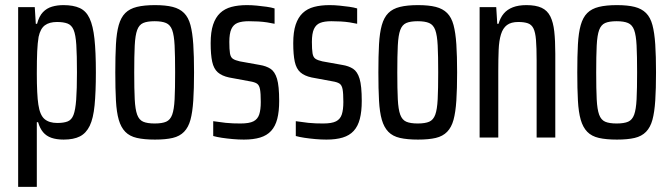

<svg xmlns="http://www.w3.org/2000/svg" viewBox="-20 -538 2623 751"><path d="M51 193V-510H116L120 -445H125Q133 -475 148 -490.5Q163 -506 183.5 -512Q204 -518 228 -518Q267 -518 292 -506.5Q317 -495 330.5 -466Q344 -437 349.5 -386Q355 -335 355 -255Q355 -178 350 -126.5Q345 -75 331 -46Q317 -17 292.5 -4.5Q268 8 229 8Q201 8 181 1Q161 -6 148.5 -21Q136 -36 129 -60H124V193ZM204 -57Q229 -57 244.5 -63Q260 -69 267.5 -88.5Q275 -108 278 -148Q281 -188 281 -255Q281 -323 278.5 -362.5Q276 -402 268 -421Q260 -440 244 -446Q228 -452 203 -452Q173 -452 155.5 -439Q138 -426 131 -394Q127 -370 125.5 -337Q124 -304 124 -250Q124 -210 125.5 -179Q127 -148 130 -129Q136 -88 154 -72.5Q172 -57 204 -57Z M586 8Q544 8 515.5 1.5Q487 -5 470 -22.5Q453 -40 444.5 -69.5Q436 -99 433.5 -144.5Q431 -190 431 -255Q431 -319 433.5 -364.5Q436 -410 444.5 -440Q453 -470 470 -487Q487 -504 515.5 -511Q544 -518 586 -518Q628 -518 655.5 -511Q683 -504 700 -487Q717 -470 725 -440Q733 -410 736 -364.5Q739 -319 739 -255Q739 -190 736 -144.5Q733 -99 725 -69.5Q717 -40 700 -22.5Q683 -5 655.5 1.5Q628 8 586 8ZM585 -55Q614 -55 630 -62Q646 -69 653.5 -89.5Q661 -110 663 -150Q665 -190 665 -255Q665 -320 663 -360Q661 -400 653.5 -420.5Q646 -441 629.5 -448Q613 -455 585 -455Q556 -455 540 -448Q524 -441 516.5 -420.5Q509 -400 507 -360Q505 -320 505 -255Q505 -189 507 -149.5Q509 -110 516.5 -89.5Q524 -69 540 -62Q556 -55 585 -55Z M934 8Q913 8 890.5 6Q868 4 848 1Q828 -2 814 -6V-64Q824 -63 836.5 -61Q849 -59 863 -57.5Q877 -56 892 -55.5Q907 -55 921 -55Q955 -55 971.5 -63.5Q988 -72 994 -90.5Q1000 -109 1000 -139Q1000 -173 997 -189Q994 -205 985 -211Q976 -217 957 -220L876 -235Q848 -241 832 -255Q816 -269 810 -296.5Q804 -324 804 -369Q804 -413 813.5 -441.5Q823 -470 841 -487Q859 -504 885.5 -511Q912 -518 946 -518Q965 -518 985 -516Q1005 -514 1023 -511.5Q1041 -509 1054 -505V-445Q1041 -448 1024.5 -450.5Q1008 -453 990 -454Q972 -455 953 -455Q926 -455 909.5 -448.5Q893 -442 885 -424.5Q877 -407 877 -374Q877 -345 879.5 -329.5Q882 -314 891 -308Q900 -302 918 -298L996 -284Q1021 -280 1038 -269Q1055 -258 1063.5 -230Q1072 -202 1072 -143Q1072 -102 1064.5 -73Q1057 -44 1040.5 -26Q1024 -8 997.5 0Q971 8 934 8Z M1257 8Q1236 8 1213.5 6Q1191 4 1171 1Q1151 -2 1137 -6V-64Q1147 -63 1159.5 -61Q1172 -59 1186 -57.5Q1200 -56 1215 -55.5Q1230 -55 1244 -55Q1278 -55 1294.5 -63.5Q1311 -72 1317 -90.5Q1323 -109 1323 -139Q1323 -173 1320 -189Q1317 -205 1308 -211Q1299 -217 1280 -220L1199 -235Q1171 -241 1155 -255Q1139 -269 1133 -296.5Q1127 -324 1127 -369Q1127 -413 1136.5 -441.5Q1146 -470 1164 -487Q1182 -504 1208.5 -511Q1235 -518 1269 -518Q1288 -518 1308 -516Q1328 -514 1346 -511.5Q1364 -509 1377 -505V-445Q1364 -448 1347.5 -450.5Q1331 -453 1313 -454Q1295 -455 1276 -455Q1249 -455 1232.5 -448.5Q1216 -442 1208 -424.5Q1200 -407 1200 -374Q1200 -345 1202.5 -329.5Q1205 -314 1214 -308Q1223 -302 1241 -298L1319 -284Q1344 -280 1361 -269Q1378 -258 1386.5 -230Q1395 -202 1395 -143Q1395 -102 1387.5 -73Q1380 -44 1363.5 -26Q1347 -8 1320.5 0Q1294 8 1257 8Z M1615 8Q1573 8 1544.5 1.5Q1516 -5 1499 -22.5Q1482 -40 1473.5 -69.5Q1465 -99 1462.5 -144.5Q1460 -190 1460 -255Q1460 -319 1462.5 -364.5Q1465 -410 1473.5 -440Q1482 -470 1499 -487Q1516 -504 1544.5 -511Q1573 -518 1615 -518Q1657 -518 1684.5 -511Q1712 -504 1729 -487Q1746 -470 1754 -440Q1762 -410 1765 -364.5Q1768 -319 1768 -255Q1768 -190 1765 -144.5Q1762 -99 1754 -69.5Q1746 -40 1729 -22.5Q1712 -5 1684.5 1.5Q1657 8 1615 8ZM1614 -55Q1643 -55 1659 -62Q1675 -69 1682.5 -89.5Q1690 -110 1692 -150Q1694 -190 1694 -255Q1694 -320 1692 -360Q1690 -400 1682.5 -420.5Q1675 -441 1658.5 -448Q1642 -455 1614 -455Q1585 -455 1569 -448Q1553 -441 1545.5 -420.5Q1538 -400 1536 -360Q1534 -320 1534 -255Q1534 -189 1536 -149.5Q1538 -110 1545.5 -89.5Q1553 -69 1569 -62Q1585 -55 1614 -55Z M1856 0V-510H1921L1925 -445H1930Q1937 -469 1950.5 -485Q1964 -501 1986 -509.5Q2008 -518 2039 -518Q2076 -518 2098.5 -507.5Q2121 -497 2132.5 -474Q2144 -451 2148 -415Q2152 -379 2152 -328V0H2079V-301Q2079 -352 2076.5 -382Q2074 -412 2066.5 -427Q2059 -442 2044.5 -447Q2030 -452 2007 -452Q1979 -452 1963 -440Q1947 -428 1939.5 -403.5Q1932 -379 1930.5 -343.5Q1929 -308 1929 -260V0Z M2393 8Q2351 8 2322.5 1.5Q2294 -5 2277 -22.5Q2260 -40 2251.5 -69.5Q2243 -99 2240.5 -144.5Q2238 -190 2238 -255Q2238 -319 2240.5 -364.5Q2243 -410 2251.5 -440Q2260 -470 2277 -487Q2294 -504 2322.5 -511Q2351 -518 2393 -518Q2435 -518 2462.5 -511Q2490 -504 2507 -487Q2524 -470 2532 -440Q2540 -410 2543 -364.5Q2546 -319 2546 -255Q2546 -190 2543 -144.5Q2540 -99 2532 -69.5Q2524 -40 2507 -22.5Q2490 -5 2462.5 1.5Q2435 8 2393 8ZM2392 -55Q2421 -55 2437 -62Q2453 -69 2460.5 -89.5Q2468 -110 2470 -150Q2472 -190 2472 -255Q2472 -320 2470 -360Q2468 -400 2460.5 -420.5Q2453 -441 2436.5 -448Q2420 -455 2392 -455Q2363 -455 2347 -448Q2331 -441 2323.5 -420.5Q2316 -400 2314 -360Q2312 -320 2312 -255Q2312 -189 2314 -149.5Q2316 -110 2323.5 -89.5Q2331 -69 2347 -62Q2363 -55 2392 -55Z"/></svg>

Font: Saira ExtraCondensed Medium
Style: Regular
Weight: 500
Width: 2
Designer: Hector Gatti with collaboration of the Omnibus-Type team
Foundry: Omnibus-Type
Version: Version 1.101